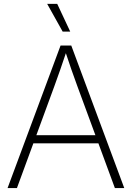

<svg xmlns="http://www.w3.org/2000/svg" viewBox="-20 -960 673 980"><path d="M18.6 0 289.1 -727.5H343.8L614.3 0H566.4L374.5 -521Q359.9 -561 344 -606.2Q328.1 -651.4 309.6 -708H322.8Q304.2 -651.4 288.1 -606Q272 -560.5 257.8 -521L66.4 0ZM135.7 -228.5V-270H497.1V-228.5ZM299.8 -798.8 220.7 -940.4H272L338.4 -798.8Z"/></svg>

Font: Inter 24pt ExtraLight
Style: Regular
Weight: 250
Designer: Rasmus Andersson
Foundry: rsms
Version: Version 4.001;git-66647c0bb